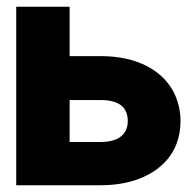

<svg xmlns="http://www.w3.org/2000/svg" viewBox="-20 -548 575 568"><path d="M28 0H278C315 0 348 -5 377 -14C452 -38 514 -93 514 -190C514 -218 508 -243 498 -267C464 -341 384 -382 278 -382H186V-528H28ZM186 -128V-252H278C329 -252 358 -233 358 -190C358 -148 327 -128 278 -128Z"/></svg>

Font: Asimov Pro
Style: Blk
Weight: 900
Designer: Google
Version: Version 2.000980; 2014